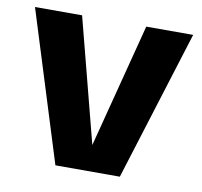

<svg xmlns="http://www.w3.org/2000/svg" viewBox="-64 -590 691 658"><g transform="rotate(10 281.5 -261.0)"><path d="M169.5 0 6.4 -522.2H170.3L282 -90.6L393.6 -522.2H556.8L393.7 0Z"/></g></svg>

Font: TikTok Sans Light
Style: Regular
Weight: 300
Version: Version 4.000